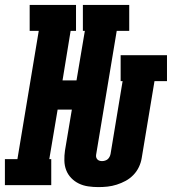

<svg xmlns="http://www.w3.org/2000/svg" viewBox="-63 -755 701 783"><path d="M338 8Q317 8 296.5 5Q276 2 258.5 -6.5Q241 -15 227.5 -29Q214 -43 207 -61Q200 -79 199.5 -100Q199 -121 202 -141L230 -308H172L138 -106H146V0H-43V-106H8L95 -629H58V-735H247V-629H225L192 -427H249L283 -629H275V-735H464V-629H413L329 -124Q328 -118 329.5 -113Q331 -108 334.5 -104.5Q338 -101 343 -99.5Q348 -98 353 -98Q359 -98 365.5 -100Q372 -102 376.5 -106Q381 -110 384 -116Q387 -122 388 -128L437 -424H429V-530H618V-424H567L515 -111Q512 -92 503.5 -74Q495 -56 481 -41.5Q467 -27 449.5 -17.5Q432 -8 413 -2Q394 4 375.5 6Q357 8 338 8Z"/></svg>

Font: Iosevka Slab HvExObl
Style: Regular
Weight: 900
Width: 7
Italic angle: -9°
Monospace: yes
Designer: Belleve Invis
Foundry: Belleve Invis
Version: Version 11.1.1; ttfautohint (v1.8.3)